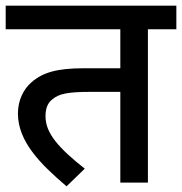

<svg xmlns="http://www.w3.org/2000/svg" viewBox="-20 -642 640 675"><path d="M500 -539H600V-622H0V-539H403V-402H274C180 -402 130 -387 91 -353C63 -329 43 -290 43 -243C43 -145 121 -66 214 13L278 -49C187 -121 140 -173 140 -233C140 -260 147 -279 163 -292C187 -313 220 -319 299 -319H403V0H500Z"/></svg>

Font: Noto Sans Devanagari UI Medium
Style: Regular
Weight: 500
Designer: Jelle Bosma - Monotype Design Team
Foundry: Monotype Imaging Inc.
Version: Version 2.004